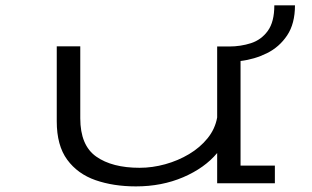

<svg xmlns="http://www.w3.org/2000/svg" viewBox="-20 -670 1140 702"><path d="M477 11.5Q395 11.5 329.5 -11.2Q264 -34 225.8 -86Q187.5 -138 187.5 -226.5V-500.5H273.5V-237.5Q273.5 -138.5 331.8 -97.5Q390 -56.5 490.5 -56.5Q537 -56.5 584 -69.5Q631 -82.5 671.2 -106.5Q711.5 -130.5 739 -164.5Q766.5 -198.5 774 -240.5V-500H817.5Q860 -500 897.8 -512.2Q935.5 -524.5 959.2 -557.2Q983 -590 983 -650.5H1058.5Q1058.5 -583.5 1030 -540.8Q1001.5 -498 956 -475.5Q910.5 -453 859.5 -447V-64.5H985V0H774V-110.5Q728 -55.5 649.8 -22Q571.5 11.5 477 11.5Z"/></svg>

Font: Trispace Expanded Light
Style: Regular
Weight: 300
Width: 7
Designer: Tyler Finck
Foundry: Etcetera Type Company
Version: Version 1.210; ttfautohint (v1.8.3)